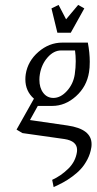

<svg xmlns="http://www.w3.org/2000/svg" viewBox="-20 -556 394 776"><path d="M46.9 -32.2 117.2 -157.2Q82.5 -187.5 82.5 -235.4Q82.5 -245.6 84 -255.9Q92.3 -309.1 135.5 -346.4Q178.7 -383.8 231.9 -383.8H335Q342.8 -342.8 342.8 -306.2Q342.8 -281.2 339.8 -264.2Q330.6 -206.1 287.1 -167Q243.7 -127.9 190.9 -127.9H132.8L101.1 -70.8L252.9 -48.8Q350.1 -34.7 350.1 26.4Q350.1 35.2 349.1 40Q345.2 65.4 333.5 87.9Q321.8 110.4 307.1 126.5Q292.5 142.6 272.2 157.5Q252 172.4 234.6 181.6Q217.3 190.9 196.8 200.2L190.9 170.9Q227.1 154.3 256.1 125.7Q285.2 97.2 291 58.1Q291.5 55.2 291.5 49.8Q291.5 13.7 240.2 5.9L70.8 -18.1ZM139.2 -233.9Q139.2 -201.2 154.8 -180.7Q170.4 -160.2 195.8 -160.2Q225.1 -160.2 250.7 -188.5Q276.4 -216.8 282.2 -255.9Q286.1 -282.7 286.1 -308.6Q286.1 -331.1 283.2 -352.1H227.1Q197.3 -352.1 172.6 -324.2Q147.9 -296.4 141.1 -255.9Q139.2 -245.6 139.2 -233.9ZM188 -522 216.8 -536.1 247.1 -478 295.9 -536.1 320.8 -522 266.1 -423.8H211.9Z"/></svg>

Font: Gawaa
Style: Italic
Weight: 400
Designer: T. Christopher White
Version: Version 1.0